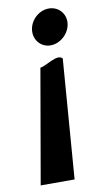

<svg xmlns="http://www.w3.org/2000/svg" viewBox="-82 -612 409 781"><g transform="rotate(-10 122.0 -221.5)"><path d="M243 -499C248 -540 218 -573 178 -573C138 -573 101 -540 96 -499C91 -458 120 -424 160 -424C200 -424 238 -458 243 -499ZM21 130H161L199 -363C179 -387 124 -342 103 -342Z"/></g></svg>

Font: Bluebird
Style: NrwObl
Weight: 400
Designer: Jasper
Foundry: Cannot Into Space Fonts
Version: Version 0.98